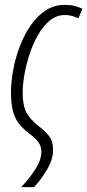

<svg xmlns="http://www.w3.org/2000/svg" viewBox="-20 -560 357 786"><path d="M66.9 206.1Q100.1 170.9 124.8 132.8Q149.4 94.7 149.4 61Q149.4 39.6 137.7 22.9Q126 6.3 103 -10.7Q77.1 -30.3 59.8 -51Q42.5 -71.8 33.9 -101.8Q25.4 -131.8 24.9 -178.7Q24.9 -223.6 33.9 -273.2Q43 -322.8 61 -370.1Q79.1 -417.5 105.5 -455.8Q131.8 -494.1 166.7 -517.1Q201.7 -540 245.1 -540Q268.1 -540 285.9 -535.6Q303.7 -531.2 317.4 -523.9L300.8 -484.9Q289.1 -490.7 275.6 -494.6Q262.2 -498.5 245.1 -498.5Q211.4 -498.5 183.8 -475.8Q156.2 -453.1 135.5 -416.5Q114.7 -379.9 100.8 -337.4Q86.9 -294.9 79.8 -253.9Q72.8 -212.9 72.8 -182.1Q72.8 -127.9 88.4 -99.1Q104 -70.3 138.2 -43.9Q164.1 -23.9 180.7 -3.2Q197.3 17.6 197.3 53.2Q197.3 91.8 173.3 132.8Q149.4 173.8 119.6 206.1Z"/></svg>

Font: Open Sans Condensed Light
Style: Italic
Weight: 300
Width: 3
Italic angle: -12°
Designer: Monotype Design Team
Foundry: Monotype Imaging Inc.
Version: Version 3.000; ttfautohint (v1.8.4)